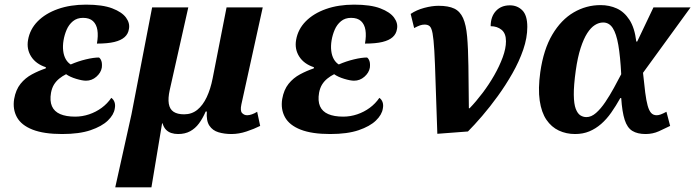

<svg xmlns="http://www.w3.org/2000/svg" viewBox="-20 -568 2998 828"><path d="M248 10Q169 10 120.5 -9Q72 -28 53 -62.5Q34 -97 41 -141Q48 -181 68.5 -206.5Q89 -232 118 -247.5Q147 -263 177 -273L178 -278Q135 -292 114.5 -324Q94 -356 101 -396Q109 -442 142.5 -476Q176 -510 229.5 -529Q283 -548 351 -548Q422 -548 464 -532Q506 -516 523.5 -492Q541 -468 536 -443Q533 -422 517.5 -408Q502 -394 473 -387Q444 -380 398 -380Q404 -414 400 -438.5Q396 -463 381 -477Q366 -491 338 -491Q312 -491 294.5 -476.5Q277 -462 267.5 -440Q258 -418 254 -394Q250 -370 252.5 -349Q255 -328 263.5 -313Q272 -298 285 -290Q317 -304 350.5 -312Q384 -320 407 -320Q414 -315 417.5 -304Q421 -293 419 -276Q415 -254 395.5 -237Q376 -220 351 -220Q335 -220 308.5 -228Q282 -236 265 -248Q249 -240 235.5 -229Q222 -218 213 -203.5Q204 -189 200 -168Q194 -133 204 -110Q214 -87 239.5 -76Q265 -65 304 -65Q335 -65 364.5 -75Q394 -85 418.5 -103Q443 -121 460 -146Q470 -139 474 -127Q478 -115 475 -100Q471 -73 445 -48Q419 -23 370.5 -6.5Q322 10 248 10Z M477 240 547 -75 636 -536H792L712 -180Q704 -144 708 -120.5Q712 -97 728.5 -86Q745 -75 774 -75Q807 -75 831 -94.5Q855 -114 871.5 -149Q888 -184 897 -230L957 -536H1113L1021 -118Q1015 -90 1024 -80.5Q1033 -71 1046 -71Q1055 -71 1066.5 -75Q1078 -79 1089 -86L1102 -25Q1076 -12 1043 -1Q1010 10 978 10Q948 10 922.5 2.5Q897 -5 883 -26Q869 -47 872 -87H867Q854 -57 838 -35.5Q822 -14 800 -2Q778 10 748 10Q732 10 718.5 5.5Q705 1 695.5 -9Q686 -19 681 -36H679L633 240Z M1404 10Q1325 10 1276.5 -9Q1228 -28 1209 -62.5Q1190 -97 1197 -141Q1204 -181 1224.5 -206.5Q1245 -232 1274 -247.5Q1303 -263 1333 -273L1334 -278Q1291 -292 1270.5 -324Q1250 -356 1257 -396Q1265 -442 1298.5 -476Q1332 -510 1385.5 -529Q1439 -548 1507 -548Q1578 -548 1620 -532Q1662 -516 1679.5 -492Q1697 -468 1692 -443Q1689 -422 1673.5 -408Q1658 -394 1629 -387Q1600 -380 1554 -380Q1560 -414 1556 -438.5Q1552 -463 1537 -477Q1522 -491 1494 -491Q1468 -491 1450.5 -476.5Q1433 -462 1423.5 -440Q1414 -418 1410 -394Q1406 -370 1408.5 -349Q1411 -328 1419.5 -313Q1428 -298 1441 -290Q1473 -304 1506.5 -312Q1540 -320 1563 -320Q1570 -315 1573.5 -304Q1577 -293 1575 -276Q1571 -254 1551.5 -237Q1532 -220 1507 -220Q1491 -220 1464.5 -228Q1438 -236 1421 -248Q1405 -240 1391.5 -229Q1378 -218 1369 -203.5Q1360 -189 1356 -168Q1350 -133 1360 -110Q1370 -87 1395.5 -76Q1421 -65 1460 -65Q1491 -65 1520.5 -75Q1550 -85 1574.5 -103Q1599 -121 1616 -146Q1626 -139 1630 -127Q1634 -115 1631 -100Q1627 -73 1601 -48Q1575 -23 1526.5 -6.5Q1478 10 1404 10Z M1751 -508Q1776 -525 1809.5 -534Q1843 -543 1871 -543Q1914 -543 1939 -531Q1964 -519 1977 -490Q1990 -461 1994.5 -410.5Q1999 -360 2000 -284Q2001 -208 2002 -101H2005Q2033 -130 2061 -167Q2089 -204 2111.5 -243.5Q2134 -283 2148 -321Q2162 -359 2162 -390Q2162 -424 2143 -439.5Q2124 -455 2096 -455Q2096 -496 2118.5 -520.5Q2141 -545 2179 -545Q2211 -545 2232.5 -523.5Q2254 -502 2254 -452Q2254 -405 2236.5 -354Q2219 -303 2190 -252Q2161 -201 2127 -154Q2093 -107 2059 -67.5Q2025 -28 1998 -1L1866 9Q1861 -124 1858.5 -211Q1856 -298 1853 -349Q1850 -400 1845.5 -424Q1841 -448 1833 -455Q1825 -462 1811 -462Q1801 -462 1791 -458.5Q1781 -455 1766 -447Z M2460 10Q2422 10 2390 -5Q2358 -20 2336.5 -51.5Q2315 -83 2307.5 -134Q2300 -185 2310 -257Q2324 -355 2362 -419Q2400 -483 2454 -514.5Q2508 -546 2570 -546Q2608 -546 2640 -531.5Q2672 -517 2694.5 -482.5Q2717 -448 2724 -389H2728L2798 -536H2958L2753 -254Q2758 -204 2762.5 -169Q2767 -134 2773 -112.5Q2779 -91 2788 -81Q2797 -71 2812 -71Q2820 -71 2829.5 -74.5Q2839 -78 2854 -86L2870 -25Q2848 -14 2821.5 -2Q2795 10 2764 10Q2729 10 2707 -3.5Q2685 -17 2674 -51Q2663 -85 2659 -145H2655Q2636 -111 2616 -82.5Q2596 -54 2572.5 -33.5Q2549 -13 2521.5 -1.5Q2494 10 2460 10ZM2509 -63Q2530 -63 2550.5 -81Q2571 -99 2590.5 -128Q2610 -157 2627.5 -189Q2645 -221 2659 -248Q2655 -325 2646.5 -374Q2638 -423 2622.5 -447Q2607 -471 2581 -471Q2563 -471 2545.5 -460Q2528 -449 2512.5 -425Q2497 -401 2484 -361Q2471 -321 2463 -264Q2454 -199 2454.5 -159Q2455 -119 2463 -98.5Q2471 -78 2483 -70.5Q2495 -63 2509 -63Z"/></svg>

Font: Noto Serif
Style: Italic
Weight: 400
Italic angle: -12°
Designer: Monotype Design Team
Foundry: Monotype Imaging Inc.
Version: Version 2.013